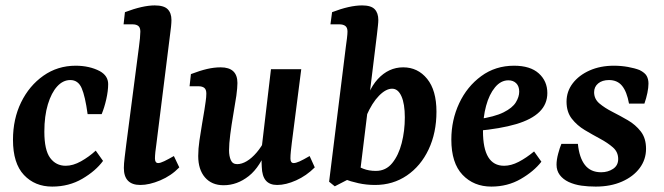

<svg xmlns="http://www.w3.org/2000/svg" viewBox="-20 -677 2454 710"><path d="M173 13Q109 13 68.5 -30Q28 -73 28 -160Q28 -237 58 -298.5Q88 -360 140.5 -397Q193 -434 260 -434Q285 -434 307.5 -429Q330 -424 349 -414Q365 -405 372.5 -393Q380 -381 380 -366Q380 -341 373 -310Q366 -279 356 -255H304Q295 -321 282 -351Q269 -381 240 -381Q213 -381 191.5 -357.5Q170 -334 157 -291Q144 -248 144 -190Q144 -122 165.5 -93Q187 -64 223 -64Q250 -64 279.5 -80.5Q309 -97 334 -120L361 -82Q334 -45 284.5 -16Q235 13 173 13Z M499 7Q438 7 438 -56Q438 -71 441 -95Q444 -119 447 -144L494 -505Q496 -518 497.5 -535Q499 -552 499 -560Q499 -575 491.5 -581Q484 -587 470 -587H437L442 -632Q508 -657 552 -657Q586 -657 600 -643Q614 -629 614 -603Q614 -593 612.5 -578.5Q611 -564 609 -550L558 -142Q556 -130 554.5 -115Q553 -100 553 -91Q553 -74 565 -74Q573 -74 587.5 -81Q602 -88 623 -100L643 -58Q613 -27 572.5 -10Q532 7 499 7Z M807 8Q763 8 738 -21Q713 -50 713 -100Q713 -127 717.5 -157.5Q722 -188 727 -217.5Q732 -247 736 -271Q738 -285 740.5 -301.5Q743 -318 743 -331Q743 -346 735.5 -352Q728 -358 714 -358H681L686 -403Q720 -416 746 -422Q772 -428 796 -428Q858 -428 858 -370Q858 -361 857 -350Q856 -339 854 -323Q849 -290 842.5 -252.5Q836 -215 831.5 -180Q827 -145 827 -121Q827 -100 833.5 -85Q840 -70 857 -70Q874 -70 892.5 -81Q911 -92 929 -113Q947 -134 961 -162L970 -135Q943 -60 900 -26Q857 8 807 8ZM1005 7Q977 7 963 -9.5Q949 -26 948 -60Q947 -74 947.5 -93.5Q948 -113 948 -133L982 -421H1094L1059 -148Q1057 -132 1055.5 -117Q1054 -102 1054 -91Q1054 -74 1066 -74Q1074 -74 1087.5 -80Q1101 -86 1125 -100L1144 -58Q1113 -27 1075 -10Q1037 7 1005 7Z M1367 7Q1335 7 1305.5 0.5Q1276 -6 1253 -15L1283 -74Q1303 -61 1323.5 -53Q1344 -45 1370 -45Q1407 -45 1430.5 -74Q1454 -103 1465.5 -148Q1477 -193 1477 -243Q1477 -293 1464.5 -321Q1452 -349 1430 -349Q1407 -349 1381.5 -323Q1356 -297 1335 -249L1321 -256Q1337 -341 1377 -384.5Q1417 -428 1471 -428Q1525 -428 1559.5 -385.5Q1594 -343 1594 -264Q1594 -186 1565 -124.5Q1536 -63 1484.5 -28Q1433 7 1367 7ZM1218 12 1197 -5 1259 -505Q1261 -518 1263 -535Q1265 -552 1265 -560Q1265 -575 1257 -581Q1249 -587 1235 -587H1202L1208 -632Q1273 -657 1319 -657Q1352 -657 1365.5 -643Q1379 -629 1379 -603Q1379 -595 1377.5 -581.5Q1376 -568 1374 -550L1311 -36Z M1881 -434Q1941 -434 1972.5 -405.5Q2004 -377 2004 -333Q2004 -292 1975 -263.5Q1946 -235 1888.5 -218Q1831 -201 1744 -193L1747 -236Q1809 -245 1842 -261.5Q1875 -278 1887.5 -298.5Q1900 -319 1900 -338Q1900 -358 1889 -369Q1878 -380 1860 -380Q1832 -380 1810.5 -354Q1789 -328 1777.5 -285.5Q1766 -243 1766 -192Q1766 -128 1785.5 -96Q1805 -64 1844 -64Q1870 -64 1898 -78.5Q1926 -93 1955 -117L1982 -79Q1954 -43 1905.5 -15Q1857 13 1797 13Q1732 13 1690.5 -30.5Q1649 -74 1649 -161Q1649 -233 1678 -295Q1707 -357 1759.5 -395.5Q1812 -434 1881 -434Z M2183 13Q2155 13 2130 9.5Q2105 6 2083 -4Q2062 -14 2050 -30Q2038 -46 2038 -68Q2038 -86 2044 -108.5Q2050 -131 2056 -145H2117Q2122 -94 2143 -67Q2164 -40 2203 -40Q2228 -40 2247 -52.5Q2266 -65 2266 -89Q2266 -115 2246.5 -132Q2227 -149 2199 -164Q2171 -179 2142.5 -196Q2114 -213 2094.5 -238Q2075 -263 2075 -301Q2075 -339 2098 -369Q2121 -399 2160.5 -416.5Q2200 -434 2250 -434Q2277 -434 2302 -429.5Q2327 -425 2345 -418Q2365 -408 2371.5 -396Q2378 -384 2378 -368Q2378 -353 2374 -333.5Q2370 -314 2363 -294H2306Q2298 -338 2280.5 -359.5Q2263 -381 2232 -381Q2207 -381 2192 -368.5Q2177 -356 2177 -336Q2177 -311 2196.5 -294.5Q2216 -278 2244.5 -263.5Q2273 -249 2301.5 -232.5Q2330 -216 2349.5 -191Q2369 -166 2369 -127Q2369 -87 2345.5 -55.5Q2322 -24 2280 -5.5Q2238 13 2183 13Z"/></svg>

Font: Rasa SemiBold
Style: Italic
Weight: 600
Italic angle: -7.10001°
Designer: Anna Giedrys (Yrsa+Rasa design), David Brezina (Yrsa art-direction, Rasa art-direction, design)
Foundry: Rosetta Type Foundry
Version: Version 2.004